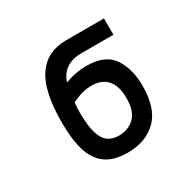

<svg xmlns="http://www.w3.org/2000/svg" viewBox="-128 -690 855 841"><g transform="rotate(-30 300.0 -269.0)"><path d="M106 -248Q106 -404.5 155.5 -477.2Q205 -550 302.5 -550H494V-467.5H333Q239.5 -467.5 213.5 -388Q267 -408.5 322.5 -408.5Q417 -408.5 455 -352.5Q493 -296.5 493 -210.5Q493 -96.5 438.2 -42.5Q383.5 11.5 291 11.5Q221 11.5 180.5 -18.2Q140 -48 123 -104.8Q106 -161.5 106 -248ZM405 -199.5Q405 -259.5 377.8 -291Q350.5 -322.5 299 -322.5Q251.5 -322.5 198.5 -295.5Q196 -268 196 -246.5Q196 -179.5 207.5 -141.5Q219 -103.5 240.5 -88Q262 -72.5 294.5 -72.5Q342.5 -72.5 373.8 -102.5Q405 -132.5 405 -199.5Z"/></g></svg>

Font: JuliaMono SemiBold
Style: Regular
Weight: 600
Monospace: yes
Designer: cormullion
Foundry: corm
Version: Version 0.055; ttfautohint (v1.8.4)